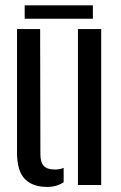

<svg xmlns="http://www.w3.org/2000/svg" viewBox="-20 -712 464 739"><path d="M45.5 -125V-600H134.5L135.5 -117.5Q135.5 -87 148.8 -73.2Q162 -59.5 191.5 -59.5Q210.5 -59.5 225 -66V-10.5Q198 7.5 161.5 7.5Q105 7.5 75.2 -23.5Q45.5 -54.5 45.5 -125ZM280 0V-600H369.5V0ZM75 -691.5H337.5V-640H75Z"/></svg>

Font: Big Shoulders Stencil Text Thin Medium
Style: Regular
Weight: 500
Version: Version 2.001